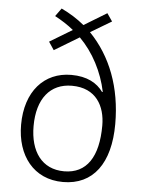

<svg xmlns="http://www.w3.org/2000/svg" viewBox="-54 -803 630 856"><g transform="rotate(5 261.0 -375.0)"><path d="M187 -760 161 -724C191 -708 221 -689 245 -669L144 -608L168 -572L279 -639C341 -577 384 -493 402 -406L399 -405C372 -443 327 -469 256 -469C135 -469 52 -378 52 -228C52 -91 128 10 260 10C395 10 470 -92 470 -268C470 -431 418 -567 322 -666L416 -722L392 -757L290 -695C260 -720 225 -742 187 -760ZM263 -421C372 -421 413 -342 413 -256C413 -116 362 -38 261 -38C161 -38 108 -114 108 -227C108 -350 166 -421 263 -421Z"/></g></svg>

Font: Noto Sans Malayalam SemiCondensed Light
Style: Regular
Weight: 300
Width: 4
Designer: Jelle Bosma - Monotype Design Team
Foundry: Monotype Imaging Inc.
Version: Version 2.104